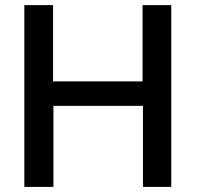

<svg xmlns="http://www.w3.org/2000/svg" viewBox="-20 -731 804 751"><path d="M75.2 0V-710.9H187.5V-412.6H537.6V-710.9H649.9V0H539.1V-316.9H189V0Z"/></svg>

Font: Ride Light
Style: Bold
Weight: 600
Version: Version 3.000